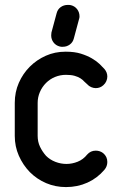

<svg xmlns="http://www.w3.org/2000/svg" viewBox="-20 -760 483 780"><path d="M334 -132Q348 -148 369 -148Q386 -148 399 -138Q416 -124 416 -102Q416 -84 404 -70Q375 -36 335 -18Q295 0 248 0Q205 0 167.5 -16Q130 -32 101 -61Q73 -90 56.5 -127.5Q40 -165 40 -208V-342Q40 -386 56.5 -423.5Q73 -461 101 -489Q129 -517 166 -533.5Q203 -550 246 -550H248Q283 -550 308.5 -542Q334 -534 353 -523Q372 -512 384.5 -500Q397 -488 404 -480Q416 -466 416 -449Q416 -440 412 -430.5Q408 -421 400 -414Q387 -402 369 -402Q360 -402 350.5 -406Q341 -410 334 -418L322 -429Q316 -436 306.5 -442Q297 -448 283 -452Q269 -456 248 -456Q225 -456 204 -447.5Q183 -439 167 -423Q151 -407 142 -386Q133 -365 133 -342V-208Q133 -184 142.5 -164Q152 -144 167 -127Q183 -111 205 -102.5Q227 -94 250 -94Q273 -94 295.5 -103Q318 -112 334 -132ZM210 -706Q214 -722 226.5 -731Q239 -740 255 -740H261Q264 -740 268 -739Q284 -735 293.5 -722.5Q303 -710 303 -693Q303 -690 302.5 -687.5Q302 -685 301 -682L280 -604Q276 -588 263.5 -579Q251 -570 236 -570H229Q226 -570 223 -571Q207 -575 197.5 -587.5Q188 -600 188 -616Q188 -620 188.5 -622.5Q189 -625 189 -628Z"/></svg>

Font: VDS
Style: Regular
Weight: 400
Designer: artmaker
Foundry: artmaker
Version: Version 1.000 2009 initial release